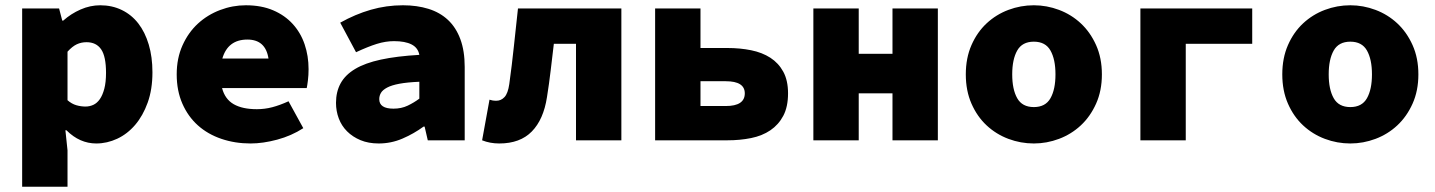

<svg xmlns="http://www.w3.org/2000/svg" viewBox="-20 -532 5440 728"><path d="M64 176V-500H204L216 -454H220Q249 -480 285.5 -496Q322 -512 360 -512Q405 -512 442 -494Q479 -476 504.5 -443Q530 -410 544 -363Q558 -316 558 -258Q558 -193 540 -143Q522 -93 492.5 -58.5Q463 -24 424.5 -6Q386 12 345 12Q282 12 232 -38H228L236 38V176ZM304 -128Q320 -128 334 -134.5Q348 -141 358.5 -156Q369 -171 375.5 -195.5Q382 -220 382 -256Q382 -318 363.5 -345Q345 -372 308 -372Q288 -372 271 -364Q254 -356 236 -336V-152Q252 -138 269.5 -133Q287 -128 304 -128Z M930 12Q871 12 819.5 -5.5Q768 -23 730.5 -56.5Q693 -90 671.5 -139Q650 -188 650 -250Q650 -311 672 -360Q694 -409 730.5 -442.5Q767 -476 814.5 -494Q862 -512 912 -512Q971 -512 1015.5 -493Q1060 -474 1090 -441Q1120 -408 1135 -364Q1150 -320 1150 -270Q1150 -247 1147.5 -227Q1145 -207 1143 -198H822Q833 -156 866 -137Q899 -118 954 -118Q984 -118 1012.5 -125.5Q1041 -133 1074 -148L1130 -46Q1085 -17 1031 -2.5Q977 12 930 12ZM918 -382Q844 -382 823 -310H998Q987 -382 918 -382Z M1416 12Q1377 12 1347 -0.5Q1317 -13 1296 -34Q1275 -55 1264.5 -83Q1254 -111 1254 -142Q1254 -184 1271.5 -216Q1289 -248 1326.5 -270.5Q1364 -293 1424 -306Q1484 -319 1570 -324Q1565 -351 1540.5 -363.5Q1516 -376 1474 -376Q1442 -376 1408.5 -365.5Q1375 -355 1330 -334L1270 -446Q1327 -478 1386 -495Q1445 -512 1508 -512Q1561 -512 1604.5 -498.5Q1648 -485 1678.5 -456.5Q1709 -428 1725.5 -383.5Q1742 -339 1742 -278V0H1602L1590 -52H1586Q1549 -25 1506 -6.5Q1463 12 1416 12ZM1472 -120Q1502 -120 1526 -131.5Q1550 -143 1570 -158V-222Q1524 -220 1494.5 -214.5Q1465 -209 1448 -200Q1431 -191 1424.5 -180Q1418 -169 1418 -156Q1418 -120 1472 -120Z M1873 12Q1838 12 1808 0L1836 -154Q1842 -152 1848 -151Q1854 -150 1862 -150Q1880 -150 1893 -164Q1906 -178 1911 -213Q1921 -285 1928.5 -356.5Q1936 -428 1944 -500H2336V0H2164V-366H2080Q2074 -316 2068 -265Q2062 -214 2054 -164Q2041 -79 1996.5 -33.5Q1952 12 1873 12Z M2464 0V-500H2636V-350H2738Q2786 -350 2828 -341.5Q2870 -333 2901 -313Q2932 -293 2950 -260Q2968 -227 2968 -178Q2968 -127 2950 -93Q2932 -59 2901 -38Q2870 -17 2828 -8.5Q2786 0 2738 0ZM2636 -130H2732Q2804 -130 2804 -178Q2804 -224 2732 -224H2636Z M3064 0V-500H3236V-328H3364V-500H3536V0H3364V-178H3236V0Z M3900 12Q3850 12 3803.5 -5.5Q3757 -23 3721 -56.5Q3685 -90 3663.5 -139Q3642 -188 3642 -250Q3642 -312 3663.5 -361Q3685 -410 3721 -443.5Q3757 -477 3803.5 -494.5Q3850 -512 3900 -512Q3949 -512 3995.5 -494.5Q4042 -477 4078 -443.5Q4114 -410 4136 -361Q4158 -312 4158 -250Q4158 -188 4136 -139Q4114 -90 4078 -56.5Q4042 -23 3995.5 -5.5Q3949 12 3900 12ZM3900 -126Q3944 -126 3963 -159.5Q3982 -193 3982 -250Q3982 -307 3963 -340.5Q3944 -374 3900 -374Q3856 -374 3837 -340.5Q3818 -307 3818 -250Q3818 -193 3837 -159.5Q3856 -126 3900 -126Z M4304 0V-500H4728V-366H4476V0Z M5100 12Q5050 12 5003.5 -5.5Q4957 -23 4921 -56.5Q4885 -90 4863.5 -139Q4842 -188 4842 -250Q4842 -312 4863.5 -361Q4885 -410 4921 -443.5Q4957 -477 5003.5 -494.5Q5050 -512 5100 -512Q5149 -512 5195.5 -494.5Q5242 -477 5278 -443.5Q5314 -410 5336 -361Q5358 -312 5358 -250Q5358 -188 5336 -139Q5314 -90 5278 -56.5Q5242 -23 5195.5 -5.5Q5149 12 5100 12ZM5100 -126Q5144 -126 5163 -159.5Q5182 -193 5182 -250Q5182 -307 5163 -340.5Q5144 -374 5100 -374Q5056 -374 5037 -340.5Q5018 -307 5018 -250Q5018 -193 5037 -159.5Q5056 -126 5100 -126Z"/></svg>

Font: Source Code Pro Black
Style: Regular
Weight: 900
Monospace: yes
Designer: Paul D. Hunt, Teo Tuominen
Foundry: Adobe Systems Incorporated
Version: Version 2.030;PS 1.000;hotconv 16.6.51;makeotf.lib2.5.65220